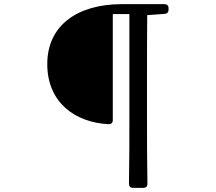

<svg xmlns="http://www.w3.org/2000/svg" viewBox="-20 -763 1040 926"><path d="M524 -184V-695H604V-204C604 -94 604 15 602 123C602 136 609 143 622 143H671C684 143 691 136 691 123C689 15 689 -94 689 -205V-395C689 -494 689 -594 690 -690L774 -696C786 -697 793 -704 793 -716V-723C793 -736 786 -743 773 -743H568C355 -743 208 -642 208 -454C208 -268 343 -172 504 -164C517 -164 524 -171 524 -184Z"/></svg>

Font: 寒蝉锦书宋 Text
Style: Regular
Weight: 400
Designer: 寒蝉锦书宋{Warren} 思源宋体{Ryoko NISHIZUKA 西塚涼子 (kana & ideographs); Frank Grießhammer (Latin, Greek & Cyrillic); Wenlong ZHANG 
Foundry: Adobe & ChillType
Version: Version 2.000;Glyphs 3.1.1 (3135)